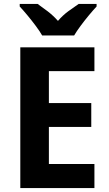

<svg xmlns="http://www.w3.org/2000/svg" viewBox="-20 -954 554 974"><path d="M459 0H83V-714H459V-593H228V-431H443V-310H228V-122H459ZM194 -774Q182 -795 161.5 -822.5Q141 -850 119 -876.5Q97 -903 80 -921V-934H171Q194 -918 222 -896.5Q250 -875 274 -848Q298 -876 326.5 -897Q355 -918 379 -934H470V-921Q453 -903 431 -876.5Q409 -850 389 -823Q369 -796 356 -774Z"/></svg>

Font: Noto Sans Tamil SemiCondensed
Style: Bold
Weight: 700
Width: 4
Designer: Jelle Bosma - Monotype Design Team
Foundry: Monotype Imaging Inc.
Version: Version 2.004; ttfautohint (v1.8.4.7-5d5b)